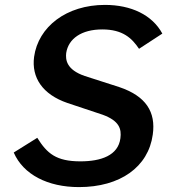

<svg xmlns="http://www.w3.org/2000/svg" viewBox="-20 -753 709 783"><path d="M302 10C470 10 585 -72 603 -204C616 -296 576 -361 466 -398L326 -443C250 -469 247 -510 250 -537C259 -595 312 -633 397 -633C481 -633 518 -597 547 -554L642 -616C601 -692 515 -733 408 -733C251 -733 136 -644 119 -521C108 -437 153 -368 255 -333L399 -285C467 -260 476 -227 471 -189C462 -119 392 -95 308 -95C209 -95 172 -127 132 -191L36 -131C75 -41 175 10 302 10Z"/></svg>

Font: United Sans SemiBold
Style: Italic
Weight: 600
Italic angle: -8°
Designer: Pablo Impallari, Rodrigo Fuenzalida (Modified by Dan O. Williams)
Version: Version 1.000;PS 001.000;hotconv 1.0.88;makeotf.lib2.5.64775